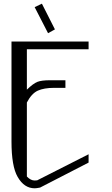

<svg xmlns="http://www.w3.org/2000/svg" viewBox="-20 -1016 602 1036"><path d="M206.1 -996.1 276.4 -857.4 239.3 -836.9 167 -977.5ZM458 -792V-750H125V-532.2Q159.2 -565.4 181.6 -574.2Q204.1 -583 250 -583H333V-542H272.5Q217.8 -542 184.1 -526.9Q150.4 -511.7 125 -462.9V-63.5Q145.5 -42 167 -42Q176.8 -42 180.7 -43L458 -183.6V-138.7L196.3 -3.9Q176.8 0 167 0Q110.4 0 75.2 -61.5Q42 -118.2 42 -252.9V-792Z"/></svg>

Font: wanta
Style: Medium
Weight: 500
Version: Version 0.91